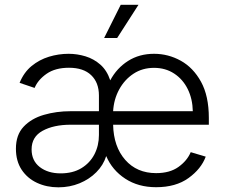

<svg xmlns="http://www.w3.org/2000/svg" viewBox="-20 -781 957 813"><path d="M227.1 12.2Q177.7 12.2 136.7 -6.8Q95.7 -25.9 71.5 -62.5Q47.4 -99.1 47.4 -151.4Q47.4 -210 80.1 -244.6Q112.8 -279.3 165.8 -294.7Q218.8 -310.1 278.8 -310.1H398.9V-376.5Q398.9 -431.2 366.2 -462.6Q333.5 -494.1 272 -494.1Q213.9 -494.1 177.2 -468.5Q140.6 -442.9 126.5 -408.7L63 -430.2Q81.1 -474.6 113.8 -501.5Q146.5 -528.3 187.3 -540.8Q228 -553.2 270.5 -553.2Q306.6 -553.2 342 -542.5Q377.4 -531.7 405.3 -507.1Q433.1 -482.4 446.8 -440.9Q474.6 -492.7 522.2 -522.9Q569.8 -553.2 632.3 -553.2Q692.4 -553.2 745.4 -523.9Q798.3 -494.6 831.3 -434.6Q864.3 -374.5 864.3 -281.7V-252.9H459Q460.9 -160.2 510.3 -104Q559.6 -47.9 641.1 -47.9Q699.2 -47.9 735.8 -74.2Q772.5 -100.6 787.6 -136.7L851.1 -117.7Q832 -65.9 778.3 -27.1Q724.6 11.7 641.1 11.7Q565.4 11.7 510.3 -24.4Q455.1 -60.5 429.7 -120.1Q417.5 -81.5 387.9 -51.8Q358.4 -22 316.9 -4.9Q275.4 12.2 227.1 12.2ZM459 -310.1H796.4Q795.4 -362.3 774.9 -403.8Q754.4 -445.3 717.5 -469.5Q680.7 -493.7 632.3 -493.7Q583 -493.7 545.2 -468.8Q507.3 -443.8 484.6 -402.1Q461.9 -360.4 459 -310.1ZM398.9 -252.9H279.3Q207.5 -252.9 160.6 -227.3Q113.8 -201.7 113.8 -148.4Q113.8 -100.6 148.4 -73.7Q183.1 -46.9 236.8 -46.9Q288.1 -46.9 324.5 -68.8Q360.8 -90.8 379.9 -127.7Q398.9 -164.6 398.9 -209.5ZM420.9 -620.1 491.2 -760.7H566.4L476.1 -620.1Z"/></svg>

Font: Inter Light
Style: Regular
Weight: 300
Designer: Rasmus Andersson
Foundry: rsms
Version: Version 4.000;git-a52131595